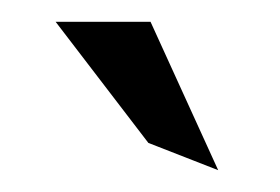

<svg xmlns="http://www.w3.org/2000/svg" viewBox="-20 -772 257 176"><path d="M31 -752 116 -641 180 -616 118 -752Z"/></svg>

Font: Charger Sport
Style: LitNrw
Weight: 300
Designer: Jasper
Foundry: Cannot Into Space Fonts
Version: Version 1.1